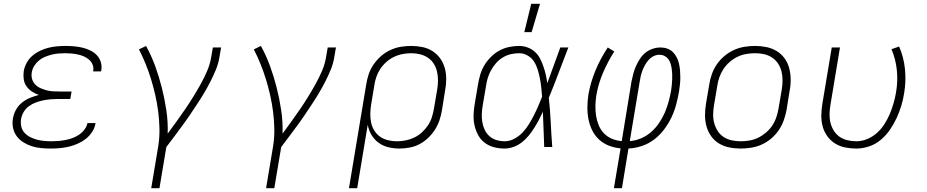

<svg xmlns="http://www.w3.org/2000/svg" viewBox="-20 -768 4840 1003"><path d="M245 8Q219 8 193.5 5.5Q168 3 145 -4.5Q122 -12 101.5 -25Q81 -38 67 -57Q53 -76 48 -100.5Q43 -125 48 -151Q52 -174 64 -195.5Q76 -217 95.5 -232.5Q115 -248 137.5 -257Q160 -266 183 -272Q163 -279 146.5 -290Q130 -301 118.5 -317Q107 -333 104 -354Q101 -375 104 -396Q108 -419 119.5 -440Q131 -461 149 -476.5Q167 -492 189 -502.5Q211 -513 233 -518.5Q255 -524 278 -526Q301 -528 323 -528Q345 -528 367.5 -526Q390 -524 411 -519Q432 -514 451.5 -504.5Q471 -495 485.5 -480Q500 -465 506.5 -444Q513 -423 509 -400L508 -395H466L467 -398Q470 -416 463.5 -431Q457 -446 445 -456.5Q433 -467 418 -473.5Q403 -480 386.5 -483.5Q370 -487 353.5 -488.5Q337 -490 320 -490Q303 -490 285 -488.5Q267 -487 249.5 -482.5Q232 -478 215 -471Q198 -464 183.5 -452Q169 -440 159 -424Q149 -408 146 -390Q143 -372 147.5 -355.5Q152 -339 163.5 -327Q175 -315 190.5 -308Q206 -301 222.5 -296.5Q239 -292 256.5 -291Q274 -290 292 -290H354L347 -251H285Q266 -251 246.5 -249.5Q227 -248 207 -244Q187 -240 168 -233Q149 -226 132 -214Q115 -202 104 -183.5Q93 -165 90 -146Q87 -126 91 -107.5Q95 -89 107.5 -75Q120 -61 136.5 -52.5Q153 -44 171 -39Q189 -34 209 -32Q229 -30 248 -30Q267 -30 285 -31.5Q303 -33 321.5 -36.5Q340 -40 358 -46.5Q376 -53 392.5 -64Q409 -75 421 -91Q433 -107 437 -125H479Q476 -102 462 -80Q448 -58 428 -42.5Q408 -27 385 -17Q362 -7 338.5 -1.5Q315 4 291.5 6Q268 8 245 8Z M770 215 807 -6Q814 -52 813 -96.5Q812 -141 806.5 -184.5Q801 -228 791.5 -270Q782 -312 769.5 -353Q757 -394 741 -433.5Q725 -473 706 -510L743 -528Q771 -477 791 -422Q811 -367 825.5 -309.5Q840 -252 849 -192Q858 -132 856 -70Q879 -101 902 -133Q925 -165 947 -197Q969 -229 989 -261.5Q1009 -294 1028 -328Q1047 -362 1062 -397Q1077 -432 1083 -468L1092 -520H1135L1126 -468Q1121 -436 1108 -404.5Q1095 -373 1079.5 -342.5Q1064 -312 1046.5 -282.5Q1029 -253 1010 -224.5Q991 -196 972 -167.5Q953 -139 932 -111Q911 -83 890.5 -55Q870 -27 849 0L813 215Z M1370 215 1407 -6Q1414 -52 1413 -96.5Q1412 -141 1406.5 -184.5Q1401 -228 1391.5 -270Q1382 -312 1369.5 -353Q1357 -394 1341 -433.5Q1325 -473 1306 -510L1343 -528Q1371 -477 1391 -422Q1411 -367 1425.5 -309.5Q1440 -252 1449 -192Q1458 -132 1456 -70Q1479 -101 1502 -133Q1525 -165 1547 -197Q1569 -229 1589 -261.5Q1609 -294 1628 -328Q1647 -362 1662 -397Q1677 -432 1683 -468L1692 -520H1735L1726 -468Q1721 -436 1708 -404.5Q1695 -373 1679.5 -342.5Q1664 -312 1646.5 -282.5Q1629 -253 1610 -224.5Q1591 -196 1572 -167.5Q1553 -139 1532 -111Q1511 -83 1490.5 -55Q1470 -27 1449 0L1413 215Z M1803 215 1893 -326Q1897 -353 1906 -380Q1915 -407 1931.5 -431Q1948 -455 1970 -474.5Q1992 -494 2019 -506.5Q2046 -519 2073.5 -523.5Q2101 -528 2128 -528Q2158 -528 2187 -522Q2216 -516 2239.5 -501Q2263 -486 2279.5 -463Q2296 -440 2303.5 -412.5Q2311 -385 2311 -355Q2311 -325 2305 -294L2289 -194Q2285 -168 2276.5 -142Q2268 -116 2253 -92Q2238 -68 2217 -48Q2196 -28 2171.5 -15Q2147 -2 2119.5 3Q2092 8 2066 8Q2036 8 2008 1Q1980 -6 1957.5 -22.5Q1935 -39 1920.5 -63.5Q1906 -88 1901 -116L1846 215ZM2054 -30Q2076 -30 2099 -34.5Q2122 -39 2144 -49.5Q2166 -60 2184 -76.5Q2202 -93 2215.5 -113Q2229 -133 2236 -155.5Q2243 -178 2247 -201L2264 -301Q2268 -325 2268 -348.5Q2268 -372 2263 -394Q2258 -416 2246 -435Q2234 -454 2215.5 -466.5Q2197 -479 2174.5 -484.5Q2152 -490 2128 -490Q2106 -490 2082.5 -485.5Q2059 -481 2037.5 -470.5Q2016 -460 1997.5 -443.5Q1979 -427 1966 -407Q1953 -387 1945.5 -364.5Q1938 -342 1935 -319L1919 -223Q1915 -199 1914.5 -175Q1914 -151 1918.5 -128.5Q1923 -106 1935 -86.5Q1947 -67 1965.5 -54Q1984 -41 2007 -35.5Q2030 -30 2054 -30Z M2616 8Q2587 8 2560.5 1Q2534 -6 2512.5 -22Q2491 -38 2478 -62Q2465 -86 2459 -112.5Q2453 -139 2454 -168Q2455 -197 2460 -226L2477 -326Q2481 -351 2488.5 -377Q2496 -403 2510 -426.5Q2524 -450 2544.5 -470.5Q2565 -491 2589 -504Q2613 -517 2639.5 -522.5Q2666 -528 2691 -528Q2715 -528 2736.5 -520Q2758 -512 2774.5 -497Q2791 -482 2801 -462.5Q2811 -443 2818.5 -421.5Q2826 -400 2831 -378Q2836 -356 2839 -333Q2856 -380 2873 -426.5Q2890 -473 2907 -520H2949Q2923 -454 2898.5 -388Q2874 -322 2847 -257Q2854 -193 2857 -128.5Q2860 -64 2865 0H2823Q2821 -46 2819.5 -92Q2818 -138 2816 -184Q2806 -162 2794.5 -140.5Q2783 -119 2770 -98.5Q2757 -78 2741 -58.5Q2725 -39 2705.5 -24Q2686 -9 2662.5 -0.5Q2639 8 2616 8ZM2617 -30Q2642 -30 2666.5 -43Q2691 -56 2710 -76Q2729 -96 2743 -119Q2757 -142 2769 -165.5Q2781 -189 2791.5 -213.5Q2802 -238 2812 -263Q2810 -287 2807.5 -311Q2805 -335 2800.5 -358Q2796 -381 2789 -404Q2782 -427 2770 -446Q2758 -465 2737 -477.5Q2716 -490 2692 -490Q2670 -490 2648.5 -485Q2627 -480 2607 -468Q2587 -456 2572 -439Q2557 -422 2546 -402.5Q2535 -383 2528.5 -362Q2522 -341 2519 -319L2502 -219Q2498 -197 2497 -174.5Q2496 -152 2499.5 -130.5Q2503 -109 2512 -90Q2521 -71 2536.5 -57Q2552 -43 2573 -36.5Q2594 -30 2617 -30ZM2719 -600 2755 -748H2801L2757 -600Z M3187 215 3222 7Q3189 4 3160 -7.5Q3131 -19 3109 -39.5Q3087 -60 3073.5 -87.5Q3060 -115 3054 -146Q3048 -177 3048.5 -209.5Q3049 -242 3054 -275Q3065 -338 3091 -400.5Q3117 -463 3155 -520L3189 -499Q3155 -446 3130 -387.5Q3105 -329 3095 -269Q3091 -242 3090.5 -215Q3090 -188 3094 -162.5Q3098 -137 3108 -113Q3118 -89 3135.5 -71Q3153 -53 3177 -43Q3201 -33 3228 -31L3279 -343Q3283 -363 3288.5 -383.5Q3294 -404 3302.5 -423Q3311 -442 3323 -460.5Q3335 -479 3351.5 -492.5Q3368 -506 3389 -513Q3410 -520 3430 -520Q3449 -520 3466 -514Q3483 -508 3495 -496Q3507 -484 3515 -468.5Q3523 -453 3527 -435.5Q3531 -418 3532.5 -400Q3534 -382 3534 -363.5Q3534 -345 3532 -326.5Q3530 -308 3527 -289Q3521 -255 3512 -221Q3503 -187 3487.5 -154.5Q3472 -122 3449.5 -92Q3427 -62 3397.5 -39.5Q3368 -17 3333.5 -5.5Q3299 6 3263 8L3229 215ZM3270 -31Q3299 -33 3328 -45Q3357 -57 3381 -78Q3405 -99 3423 -125.5Q3441 -152 3453 -180Q3465 -208 3473 -237.5Q3481 -267 3486 -296Q3488 -310 3489.5 -324.5Q3491 -339 3491.5 -353Q3492 -367 3491.5 -381Q3491 -395 3489 -409Q3487 -423 3483 -436Q3479 -449 3471 -459.5Q3463 -470 3451 -476Q3439 -482 3425 -482Q3409 -482 3394 -474.5Q3379 -467 3368 -454.5Q3357 -442 3349 -427.5Q3341 -413 3335.5 -398Q3330 -383 3326.5 -367.5Q3323 -352 3321 -337Z M3849 8Q3818 8 3789 2Q3760 -4 3736 -18.5Q3712 -33 3695.5 -56Q3679 -79 3671 -107Q3663 -135 3663 -165Q3663 -195 3668 -226L3685 -326Q3689 -353 3698.5 -380Q3708 -407 3724.5 -431.5Q3741 -456 3764.5 -475.5Q3788 -495 3814.5 -507Q3841 -519 3869 -523.5Q3897 -528 3924 -528Q3955 -528 3984 -522Q4013 -516 4037 -501.5Q4061 -487 4078 -464Q4095 -441 4102.5 -413Q4110 -385 4110.5 -355Q4111 -325 4105 -294L4089 -194Q4084 -167 4074.5 -140Q4065 -113 4048.5 -88.5Q4032 -64 4009 -44.5Q3986 -25 3959.5 -13Q3933 -1 3904.5 3.5Q3876 8 3849 8ZM3850 -30Q3872 -30 3895.5 -34Q3919 -38 3940.5 -48.5Q3962 -59 3981.5 -75.5Q4001 -92 4014.5 -112.5Q4028 -133 4035.5 -155.5Q4043 -178 4047 -201L4064 -301Q4068 -325 4068 -349Q4068 -373 4062.5 -395Q4057 -417 4044.5 -436Q4032 -455 4013 -467.5Q3994 -480 3971.5 -485Q3949 -490 3924 -490Q3902 -490 3878.5 -486Q3855 -482 3833 -471.5Q3811 -461 3792 -444.5Q3773 -428 3759.5 -407.5Q3746 -387 3738 -364.5Q3730 -342 3727 -319L3710 -219Q3706 -195 3705.5 -171Q3705 -147 3711 -125Q3717 -103 3729 -84Q3741 -65 3760 -52.5Q3779 -40 3802 -35Q3825 -30 3850 -30Z M4453 8Q4423 8 4394 2Q4365 -4 4341.5 -19Q4318 -34 4301.5 -57Q4285 -80 4277.5 -108Q4270 -136 4270.5 -165.5Q4271 -195 4276 -226L4325 -520H4368L4318 -219Q4314 -196 4313.5 -172Q4313 -148 4318.5 -126Q4324 -104 4336 -85Q4348 -66 4366 -53.5Q4384 -41 4407 -35.5Q4430 -30 4454 -30Q4482 -30 4510 -41.5Q4538 -53 4561 -73.5Q4584 -94 4600.5 -120Q4617 -146 4628.5 -173.5Q4640 -201 4648 -229Q4656 -257 4661 -286Q4671 -345 4665 -402.5Q4659 -460 4637 -511L4677 -525Q4701 -470 4707.5 -407Q4714 -344 4703 -280Q4698 -247 4688 -214.5Q4678 -182 4663.5 -150.5Q4649 -119 4628.5 -89.5Q4608 -60 4580.5 -37Q4553 -14 4519.5 -3Q4486 8 4453 8Z"/></svg>

Font: Iosevka XLt Ex Obl
Style: Regular
Weight: 200
Width: 7
Italic angle: -9°
Monospace: yes
Designer: Belleve Invis
Foundry: Belleve Invis
Version: Version 32.5.0; ttfautohint (v1.8.4)